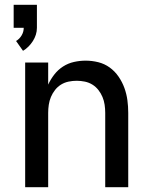

<svg xmlns="http://www.w3.org/2000/svg" viewBox="-20 -781 640 801"><path d="M76 -569 47 -610Q61 -618 70 -633Q79 -648 79 -665H37V-761H134V-665Q134 -650 129.5 -636Q125 -622 117 -609.5Q109 -597 98.5 -586.5Q88 -576 76 -569ZM85 0V-520H181V-428Q191 -450 206.5 -470Q222 -490 243 -503.5Q264 -517 288.5 -522.5Q313 -528 337 -528Q364 -528 390 -521.5Q416 -515 437.5 -499.5Q459 -484 474.5 -461.5Q490 -439 499 -414Q508 -389 511.5 -363Q515 -337 515 -310V0H419V-310Q419 -327 416.5 -344Q414 -361 407.5 -376.5Q401 -392 390.5 -405.5Q380 -419 365.5 -428Q351 -437 334 -440.5Q317 -444 300 -444Q283 -444 266 -440.5Q249 -437 234.5 -428Q220 -419 209.5 -405.5Q199 -392 192.5 -376.5Q186 -361 183.5 -344Q181 -327 181 -310V0Z"/></svg>

Font: Iosevka SS04 Medium Extended
Style: Regular
Weight: 500
Width: 7
Monospace: yes
Designer: Belleve Invis
Foundry: Belleve Invis
Version: Version 19.0.0; ttfautohint (v1.8.4)